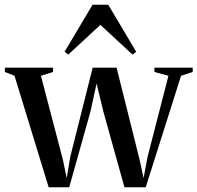

<svg xmlns="http://www.w3.org/2000/svg" viewBox="-32 -787 830 807"><path d="M-11.5 -484.5V-502.5H191V-484.5L140 -468.5L232.5 -115L248.5 -38.5L263 -126.5L357.5 -502.5H458L555 -115L571.5 -38.5L588 -126.5L676 -468.5L617 -484.5V-502.5H778V-484.5L729 -468.5L580.5 0H491L402.5 -318L374 -436L348 -317.5L259 0H172.5L29 -468.5ZM255 -557.5 239.5 -569.5 357 -767H423L540.5 -569.5L525 -557.5L390 -682.5Z"/></svg>

Font: Merriweather 144pt
Style: Regular
Weight: 400
Version: Version 2.100